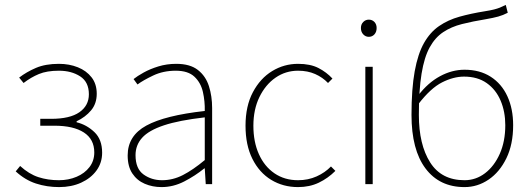

<svg xmlns="http://www.w3.org/2000/svg" viewBox="-20 -750 2164 782"><path d="M221 12Q171 12 126.5 -2.5Q82 -17 44 -52L62 -74Q98 -41 136.5 -28.5Q175 -16 220 -16Q259 -16 292 -30Q325 -44 344.5 -69.5Q364 -95 364 -129Q364 -183 321.5 -210.5Q279 -238 202 -238H144V-266H188Q265 -266 303.5 -293Q342 -320 342 -366Q342 -416 306.5 -439Q271 -462 220 -462Q171 -462 138.5 -448.5Q106 -435 76 -412L58 -434Q88 -457 126.5 -473.5Q165 -490 220 -490Q262 -490 297 -476Q332 -462 353 -435Q374 -408 374 -368Q374 -328 351 -300.5Q328 -273 292 -256V-252Q333 -242 364.5 -212Q396 -182 396 -128Q396 -87 373 -55.5Q350 -24 310.5 -6Q271 12 221 12Z M638 12Q601 12 569.5 -1.5Q538 -15 519 -43.5Q500 -72 500 -117Q500 -197 576 -238.5Q652 -280 814 -298Q815 -337 806.5 -375Q798 -413 772 -437.5Q746 -462 696 -462Q645 -462 604 -442.5Q563 -423 540 -406L524 -428Q539 -440 565 -454.5Q591 -469 625 -479.5Q659 -490 698 -490Q754 -490 786 -465Q818 -440 831 -399Q844 -358 844 -310V0H818L814 -64H812Q775 -34 730.5 -11Q686 12 638 12ZM640 -16Q684 -16 725 -37Q766 -58 814 -98V-272Q709 -260 647.5 -239.5Q586 -219 559 -189Q532 -159 532 -118Q532 -63 564.5 -39.5Q597 -16 640 -16Z M1194 12Q1133 12 1084.5 -17.5Q1036 -47 1008 -103Q980 -159 980 -238Q980 -318 1010 -374.5Q1040 -431 1088.5 -460.5Q1137 -490 1194 -490Q1244 -490 1277 -473Q1310 -456 1334 -430L1316 -412Q1294 -435 1263.5 -448.5Q1233 -462 1194 -462Q1143 -462 1102 -433.5Q1061 -405 1036.5 -354.5Q1012 -304 1012 -238Q1012 -172 1034.5 -122Q1057 -72 1098 -44Q1139 -16 1194 -16Q1235 -16 1269.5 -31.5Q1304 -47 1328 -72L1346 -54Q1316 -24 1278.5 -6Q1241 12 1194 12Z M1468 0V-478H1498V0ZM1482 -600Q1469 -600 1459.5 -610Q1450 -620 1450 -636Q1450 -651 1459.5 -660.5Q1469 -670 1482 -670Q1496 -670 1505 -660.5Q1514 -651 1514 -636Q1514 -620 1505 -610Q1496 -600 1482 -600Z M1872 12Q1770 12 1713 -64Q1656 -140 1656 -282Q1656 -388 1669 -459.5Q1682 -531 1707 -575Q1732 -619 1768.5 -644Q1805 -669 1851.5 -682Q1898 -695 1954 -704Q1979 -708 1992.5 -711.5Q2006 -715 2016 -719Q2026 -723 2040 -730L2048 -698Q2029 -688 2009 -682.5Q1989 -677 1960 -672Q1905 -663 1861.5 -652Q1818 -641 1785 -619Q1752 -597 1730 -557Q1708 -517 1697 -450Q1686 -383 1686 -282Q1686 -161 1732 -88.5Q1778 -16 1872 -16Q1918 -16 1955.5 -44.5Q1993 -73 2015.5 -123.5Q2038 -174 2038 -240Q2038 -295 2019 -340Q2000 -385 1962.5 -411.5Q1925 -438 1870 -438Q1827 -438 1780.5 -414.5Q1734 -391 1684 -326V-362Q1723 -413 1772 -439.5Q1821 -466 1872 -466Q1934 -466 1978.5 -437.5Q2023 -409 2046.5 -358Q2070 -307 2070 -240Q2070 -162 2042.5 -105.5Q2015 -49 1970 -18.5Q1925 12 1872 12Z"/></svg>

Font: Source Sans 3
Style: Regular
Weight: 200
Designer: Paul D. Hunt
Foundry: Adobe
Version: Version 3.046;hotconv 1.0.118;makeotfexe 2.5.65603